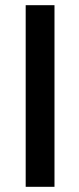

<svg xmlns="http://www.w3.org/2000/svg" viewBox="-20 -716 306 740"><path d="M79 4V-696H190V4Z"/></svg>

Font: Repo Medium
Style: Regular
Weight: 500
Designer: Stefan Peev
Foundry: Context Ltd
Version: Version 1.502